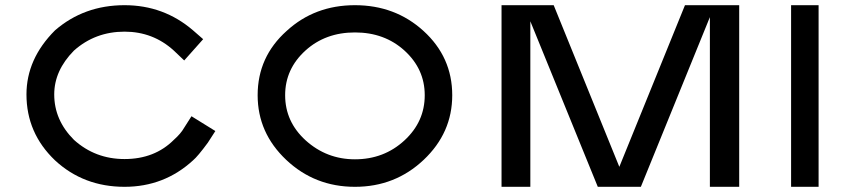

<svg xmlns="http://www.w3.org/2000/svg" viewBox="-20 -720 3278 740"><path d="M781 -170Q742 -117 724 -102Q613 0 460 0Q302 0 192 -102Q82 -207 82 -356Q82 -493 192 -603Q304 -700 460 -700Q611 -700 724 -603L763 -569L690 -487L650 -525Q570 -598 460 -598Q347 -598 265 -525Q189 -448 189 -356Q189 -257 265 -181Q347 -107 460 -107Q576 -107 650 -181Q677 -205 690 -228L718 -272L810 -215Z M1612 -601Q1723 -500 1723 -353Q1723 -208 1613 -104Q1503 0 1348 0Q1193 0 1083 -104Q973 -208 973 -353Q973 -501 1085 -601Q1193 -700 1348 -700Q1503 -700 1612 -601ZM1079 -353Q1079 -251 1158 -179Q1239 -106 1348 -106Q1460 -106 1539 -179Q1617 -251 1617 -353Q1617 -454 1539 -525Q1462 -595 1348 -595Q1234 -595 1157 -525Q1079 -454 1079 -353Z M2716 0V-654L2450 0H2284L2024 -638V0H1913V-700H2114L2367 -77L2620 -700H2829V0Z M3135 -700V0H3029V-700Z"/></svg>

Font: Teller
Style: Regular
Weight: 400
Version: Version 3.020;FEAKit 1.0